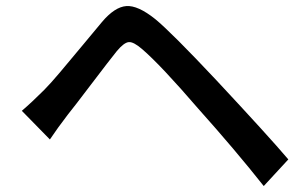

<svg xmlns="http://www.w3.org/2000/svg" viewBox="-20 -665 1040 648"><path d="M148.4 -194.3 53.7 -291Q87.9 -320.3 128.9 -361.3Q149.4 -381.8 181.6 -419.9Q213.9 -458 258.8 -512.2Q303.7 -566.4 324.2 -590.8Q367.2 -641.6 406.2 -644.5Q445.3 -647.5 503.9 -600.6Q558.6 -555.7 710 -394.5Q887.7 -204.1 953.1 -127L870.1 -37.1Q774.4 -158.2 649.4 -297.9Q522.5 -445.3 460 -499Q430.7 -524.4 414.6 -522.9Q398.4 -521.5 374 -492.2Q349.6 -461.9 288.1 -380.9Q226.6 -299.8 209 -278.3Q173.8 -232.4 148.4 -194.3Z"/></svg>

Font: Gen Shin Gothic Monospace Medium
Style: Regular
Weight: 500
Designer: [Source Han Sans]
Ryoko NISHIZUKA  (kana & ideographs); Paul D. Hunt (Latin, Greek & Cyrillic); Wenlong ZHANG  (bopomofo
Version: Version 1.002.20150607